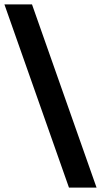

<svg xmlns="http://www.w3.org/2000/svg" viewBox="-20 -767 457 870"><path d="M125 -747.1H0L292.5 83H417.5Z"/></svg>

Font: HammersmithOne
Style: Regular
Weight: 400
Designer: Nicole Fally
Foundry: Nicole Fally
Version: Version 1.003